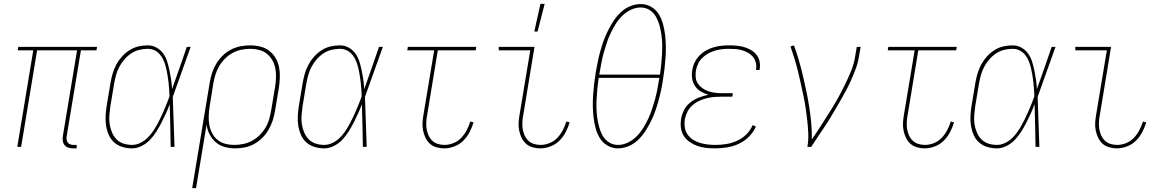

<svg xmlns="http://www.w3.org/2000/svg" viewBox="-20 -764 6040 999"><path d="M379 8H361Q348 8 336.5 4.5Q325 1 317 -8Q309 -17 307 -30Q305 -43 307 -56L381 -502H173L90 0H70L153 -502H72L75 -520H485L482 -502H401L327 -56Q325 -47 326.5 -38Q328 -29 333 -22Q338 -15 346.5 -12.5Q355 -10 364 -10H379Z M667 8Q641 8 616.5 0.5Q592 -7 574 -23Q556 -39 546 -62Q536 -85 532 -110Q528 -135 529.5 -161Q531 -187 535 -213L555 -333Q559 -357 566 -381Q573 -405 585 -427.5Q597 -450 614.5 -469.5Q632 -489 654 -503Q676 -517 700.5 -522.5Q725 -528 749 -528Q774 -528 795 -516Q816 -504 829.5 -485Q843 -466 850 -443.5Q857 -421 862 -397Q867 -373 870.5 -349Q874 -325 875 -300Q895 -355 914 -410Q933 -465 952 -520H972Q948 -455 925.5 -390Q903 -325 879 -260Q882 -195 883.5 -130Q885 -65 888 0H868Q867 -55 866 -110.5Q865 -166 863 -222Q854 -197 843 -173Q832 -149 820 -125.5Q808 -102 793.5 -79Q779 -56 760.5 -36.5Q742 -17 717 -4.5Q692 8 667 8ZM667 -10Q687 -10 707 -19Q727 -28 743 -42.5Q759 -57 771.5 -74.5Q784 -92 794.5 -110.5Q805 -129 814 -148Q823 -167 831.5 -186Q840 -205 847.5 -224.5Q855 -244 862 -263Q861 -282 860 -301Q859 -320 856.5 -339Q854 -358 851 -376.5Q848 -395 843.5 -413Q839 -431 832 -448Q825 -465 813.5 -479Q802 -493 785.5 -501.5Q769 -510 749 -510Q727 -510 704.5 -504.5Q682 -499 662.5 -486Q643 -473 627.5 -455Q612 -437 601 -416.5Q590 -396 584 -374Q578 -352 574 -330L554 -210Q551 -187 549 -163.5Q547 -140 550.5 -118Q554 -96 562.5 -75.5Q571 -55 586 -39.5Q601 -24 622.5 -17Q644 -10 667 -10Z M980 215 1071 -333Q1075 -358 1083 -383Q1091 -408 1104.5 -431Q1118 -454 1137.5 -473.5Q1157 -493 1181 -505.5Q1205 -518 1230.5 -523Q1256 -528 1281 -528Q1309 -528 1335 -521.5Q1361 -515 1381 -499.5Q1401 -484 1414 -462Q1427 -440 1432 -414.5Q1437 -389 1436 -361.5Q1435 -334 1431 -307L1411 -187Q1407 -162 1399 -137.5Q1391 -113 1378 -90Q1365 -67 1345.5 -47.5Q1326 -28 1302.5 -15Q1279 -2 1253.5 3Q1228 8 1203 8Q1175 8 1148.5 0.5Q1122 -7 1102.5 -24Q1083 -41 1070.5 -65Q1058 -89 1055 -116L1000 215ZM1200 -10Q1223 -10 1246.5 -15Q1270 -20 1291.5 -31.5Q1313 -43 1331 -61Q1349 -79 1361.5 -100Q1374 -121 1380.5 -144Q1387 -167 1391 -190L1411 -310Q1415 -334 1416 -358.5Q1417 -383 1413 -406Q1409 -429 1398 -449Q1387 -469 1369.5 -483.5Q1352 -498 1329 -504Q1306 -510 1281 -510Q1258 -510 1234.5 -505Q1211 -500 1190 -488.5Q1169 -477 1151 -459Q1133 -441 1120.5 -420Q1108 -399 1101 -376Q1094 -353 1090 -330L1071 -211Q1067 -187 1066 -162.5Q1065 -138 1069 -115Q1073 -92 1083.5 -71.5Q1094 -51 1111.5 -36.5Q1129 -22 1152 -16Q1175 -10 1200 -10Z M1667 8Q1641 8 1616.5 0.5Q1592 -7 1574 -23Q1556 -39 1546 -62Q1536 -85 1532 -110Q1528 -135 1529.5 -161Q1531 -187 1535 -213L1555 -333Q1559 -357 1566 -381Q1573 -405 1585 -427.5Q1597 -450 1614.5 -469.5Q1632 -489 1654 -503Q1676 -517 1700.5 -522.5Q1725 -528 1749 -528Q1774 -528 1795 -516Q1816 -504 1829.5 -485Q1843 -466 1850 -443.5Q1857 -421 1862 -397Q1867 -373 1870.5 -349Q1874 -325 1875 -300Q1895 -355 1914 -410Q1933 -465 1952 -520H1972Q1948 -455 1925.5 -390Q1903 -325 1879 -260Q1882 -195 1883.5 -130Q1885 -65 1888 0H1868Q1867 -55 1866 -110.5Q1865 -166 1863 -222Q1854 -197 1843 -173Q1832 -149 1820 -125.5Q1808 -102 1793.5 -79Q1779 -56 1760.5 -36.5Q1742 -17 1717 -4.5Q1692 8 1667 8ZM1667 -10Q1687 -10 1707 -19Q1727 -28 1743 -42.5Q1759 -57 1771.5 -74.5Q1784 -92 1794.5 -110.5Q1805 -129 1814 -148Q1823 -167 1831.5 -186Q1840 -205 1847.5 -224.5Q1855 -244 1862 -263Q1861 -282 1860 -301Q1859 -320 1856.5 -339Q1854 -358 1851 -376.5Q1848 -395 1843.5 -413Q1839 -431 1832 -448Q1825 -465 1813.5 -479Q1802 -493 1785.5 -501.5Q1769 -510 1749 -510Q1727 -510 1704.5 -504.5Q1682 -499 1662.5 -486Q1643 -473 1627.5 -455Q1612 -437 1601 -416.5Q1590 -396 1584 -374Q1578 -352 1574 -330L1554 -210Q1551 -187 1549 -163.5Q1547 -140 1550.5 -118Q1554 -96 1562.5 -75.5Q1571 -55 1586 -39.5Q1601 -24 1622.5 -17Q1644 -10 1667 -10Z M2291 8Q2270 8 2250 2Q2230 -4 2216 -17Q2202 -30 2193.5 -48Q2185 -66 2181 -86.5Q2177 -107 2178.5 -128Q2180 -149 2184 -171L2239 -502H2099L2102 -520H2458L2455 -502H2258L2203 -168Q2199 -149 2198 -130.5Q2197 -112 2199.5 -94.5Q2202 -77 2209 -61Q2216 -45 2228 -33Q2240 -21 2257 -15.5Q2274 -10 2293 -10Q2316 -10 2339.5 -19.5Q2363 -29 2380 -47Q2397 -65 2408.5 -87Q2420 -109 2427 -132L2444 -127Q2436 -101 2423 -76Q2410 -51 2390 -31.5Q2370 -12 2343.5 -2Q2317 8 2291 8Z M2791 8Q2770 8 2750 2Q2730 -4 2716 -17Q2702 -30 2693.5 -48Q2685 -66 2681 -86.5Q2677 -107 2678.5 -128Q2680 -149 2684 -171L2739 -502H2575V-520H2761L2703 -168Q2699 -149 2698 -130.5Q2697 -112 2699.5 -94.5Q2702 -77 2709 -61Q2716 -45 2728 -33Q2740 -21 2757 -15.5Q2774 -10 2793 -10Q2816 -10 2839.5 -19.5Q2863 -29 2880 -47Q2897 -65 2908.5 -87Q2920 -109 2927 -132L2944 -127Q2936 -101 2923 -76Q2910 -51 2890 -31.5Q2870 -12 2843.5 -2Q2817 8 2791 8ZM2760 -600 2792 -744H2814L2777 -600Z M3195 8Q3166 8 3141 -6.5Q3116 -21 3101.5 -44.5Q3087 -68 3079.5 -95.5Q3072 -123 3068.5 -152Q3065 -181 3064.5 -210.5Q3064 -240 3066 -269.5Q3068 -299 3071.5 -329Q3075 -359 3080 -389Q3085 -416 3090.5 -443.5Q3096 -471 3103.5 -498Q3111 -525 3120.5 -551.5Q3130 -578 3143 -604Q3156 -630 3172 -654.5Q3188 -679 3209.5 -699.5Q3231 -720 3258.5 -731.5Q3286 -743 3314 -743Q3343 -743 3368 -728.5Q3393 -714 3407.5 -690.5Q3422 -667 3429.5 -639.5Q3437 -612 3440.5 -583Q3444 -554 3444.5 -524.5Q3445 -495 3443 -465.5Q3441 -436 3437.5 -406Q3434 -376 3429 -346Q3425 -319 3419 -291.5Q3413 -264 3405.5 -237Q3398 -210 3388.5 -183.5Q3379 -157 3366 -131Q3353 -105 3337 -80.5Q3321 -56 3299.5 -35.5Q3278 -15 3250.5 -3.5Q3223 8 3195 8ZM3098 -376H3414Q3418 -403 3420.5 -429Q3423 -455 3424.5 -481Q3426 -507 3425.5 -532.5Q3425 -558 3421.5 -583Q3418 -608 3411.5 -632Q3405 -656 3393 -677Q3381 -698 3360.5 -711.5Q3340 -725 3313 -725Q3288 -725 3262.5 -713Q3237 -701 3217 -681Q3197 -661 3182.5 -637.5Q3168 -614 3156.5 -589.5Q3145 -565 3136.5 -539.5Q3128 -514 3121 -488.5Q3114 -463 3109 -437Q3104 -411 3100 -386ZM3196 -10Q3221 -10 3246.5 -22Q3272 -34 3292 -54Q3312 -74 3326.5 -97.5Q3341 -121 3352.5 -145.5Q3364 -170 3372.5 -195.5Q3381 -221 3388 -246.5Q3395 -272 3400 -298Q3405 -324 3409 -349L3411 -359H3095Q3091 -332 3088.5 -306Q3086 -280 3084.5 -254Q3083 -228 3083.5 -202.5Q3084 -177 3087.5 -152Q3091 -127 3097.5 -103Q3104 -79 3116 -58Q3128 -37 3148.5 -23.5Q3169 -10 3196 -10Z M3701 8Q3677 8 3653.5 5.5Q3630 3 3609 -4.5Q3588 -12 3569 -25Q3550 -38 3538 -56.5Q3526 -75 3523 -98.5Q3520 -122 3524 -146Q3528 -170 3540 -193Q3552 -216 3573 -232Q3594 -248 3618 -257Q3642 -266 3666 -271Q3645 -277 3626.5 -288Q3608 -299 3596.5 -316Q3585 -333 3581.5 -355Q3578 -377 3582 -399Q3585 -420 3594.5 -439.5Q3604 -459 3619.5 -475Q3635 -491 3654 -501.5Q3673 -512 3693.5 -518Q3714 -524 3734.5 -526Q3755 -528 3775 -528Q3796 -528 3815.5 -526Q3835 -524 3853.5 -518.5Q3872 -513 3888 -503.5Q3904 -494 3916 -479Q3928 -464 3932 -445Q3936 -426 3933 -406L3932 -400H3913L3914 -405Q3917 -422 3912.5 -439Q3908 -456 3897.5 -468.5Q3887 -481 3873 -489Q3859 -497 3843 -502Q3827 -507 3809 -508.5Q3791 -510 3774 -510Q3756 -510 3737.5 -508Q3719 -506 3701.5 -501Q3684 -496 3666.5 -486.5Q3649 -477 3635 -463.5Q3621 -450 3612.5 -432.5Q3604 -415 3601 -397Q3598 -378 3600 -360Q3602 -342 3612 -328Q3622 -314 3636.5 -304Q3651 -294 3668 -288.5Q3685 -283 3703 -281Q3721 -279 3740 -279H3793L3790 -261H3737Q3717 -261 3697 -259.5Q3677 -258 3657 -253Q3637 -248 3617.5 -239Q3598 -230 3582 -215.5Q3566 -201 3556.5 -182Q3547 -163 3543 -143Q3540 -122 3543 -101.5Q3546 -81 3557 -65Q3568 -49 3584.5 -38Q3601 -27 3620.5 -21Q3640 -15 3660.5 -12.5Q3681 -10 3702 -10Q3730 -10 3758.5 -14.5Q3787 -19 3814 -31Q3841 -43 3863 -64.5Q3885 -86 3896 -113L3913 -106Q3901 -77 3877 -53Q3853 -29 3823.5 -15.5Q3794 -2 3762.5 3Q3731 8 3701 8Z M4181 0Q4187 -35 4185.5 -69Q4184 -103 4180.5 -136Q4177 -169 4172 -202Q4167 -235 4160 -267.5Q4153 -300 4146 -332.5Q4139 -365 4131 -397Q4123 -429 4113.5 -460Q4104 -491 4093 -522L4111 -528Q4125 -490 4136.5 -450.5Q4148 -411 4157.5 -370.5Q4167 -330 4175.5 -289.5Q4184 -249 4190.5 -207.5Q4197 -166 4201 -124Q4205 -82 4204 -39Q4228 -73 4250 -107.5Q4272 -142 4294 -176.5Q4316 -211 4336 -246.5Q4356 -282 4374 -318.5Q4392 -355 4407.5 -392.5Q4423 -430 4429 -468L4438 -520H4458L4449 -468Q4444 -437 4432.5 -406Q4421 -375 4407.5 -345Q4394 -315 4378 -285.5Q4362 -256 4345 -227Q4328 -198 4311 -169Q4294 -140 4275.5 -112Q4257 -84 4238 -56Q4219 -28 4201 0Z M4791 8Q4770 8 4750 2Q4730 -4 4716 -17Q4702 -30 4693.5 -48Q4685 -66 4681 -86.5Q4677 -107 4678.5 -128Q4680 -149 4684 -171L4739 -502H4599L4602 -520H4958L4955 -502H4758L4703 -168Q4699 -149 4698 -130.5Q4697 -112 4699.5 -94.5Q4702 -77 4709 -61Q4716 -45 4728 -33Q4740 -21 4757 -15.5Q4774 -10 4793 -10Q4816 -10 4839.5 -19.5Q4863 -29 4880 -47Q4897 -65 4908.5 -87Q4920 -109 4927 -132L4944 -127Q4936 -101 4923 -76Q4910 -51 4890 -31.5Q4870 -12 4843.5 -2Q4817 8 4791 8Z M5167 8Q5141 8 5116.5 0.5Q5092 -7 5074 -23Q5056 -39 5046 -62Q5036 -85 5032 -110Q5028 -135 5029.5 -161Q5031 -187 5035 -213L5055 -333Q5059 -357 5066 -381Q5073 -405 5085 -427.5Q5097 -450 5114.5 -469.5Q5132 -489 5154 -503Q5176 -517 5200.5 -522.5Q5225 -528 5249 -528Q5274 -528 5295 -516Q5316 -504 5329.5 -485Q5343 -466 5350 -443.5Q5357 -421 5362 -397Q5367 -373 5370.5 -349Q5374 -325 5375 -300Q5395 -355 5414 -410Q5433 -465 5452 -520H5472Q5448 -455 5425.5 -390Q5403 -325 5379 -260Q5382 -195 5383.5 -130Q5385 -65 5388 0H5368Q5367 -55 5366 -110.5Q5365 -166 5363 -222Q5354 -197 5343 -173Q5332 -149 5320 -125.5Q5308 -102 5293.5 -79Q5279 -56 5260.5 -36.5Q5242 -17 5217 -4.5Q5192 8 5167 8ZM5167 -10Q5187 -10 5207 -19Q5227 -28 5243 -42.5Q5259 -57 5271.5 -74.5Q5284 -92 5294.5 -110.5Q5305 -129 5314 -148Q5323 -167 5331.5 -186Q5340 -205 5347.5 -224.5Q5355 -244 5362 -263Q5361 -282 5360 -301Q5359 -320 5356.5 -339Q5354 -358 5351 -376.5Q5348 -395 5343.5 -413Q5339 -431 5332 -448Q5325 -465 5313.5 -479Q5302 -493 5285.5 -501.5Q5269 -510 5249 -510Q5227 -510 5204.5 -504.5Q5182 -499 5162.5 -486Q5143 -473 5127.5 -455Q5112 -437 5101 -416.5Q5090 -396 5084 -374Q5078 -352 5074 -330L5054 -210Q5051 -187 5049 -163.5Q5047 -140 5050.5 -118Q5054 -96 5062.5 -75.5Q5071 -55 5086 -39.5Q5101 -24 5122.5 -17Q5144 -10 5167 -10Z M5791 8Q5770 8 5750 2Q5730 -4 5716 -17Q5702 -30 5693.5 -48Q5685 -66 5681 -86.5Q5677 -107 5678.5 -128Q5680 -149 5684 -171L5739 -502H5575V-520H5761L5703 -168Q5699 -149 5698 -130.5Q5697 -112 5699.5 -94.5Q5702 -77 5709 -61Q5716 -45 5728 -33Q5740 -21 5757 -15.5Q5774 -10 5793 -10Q5816 -10 5839.5 -19.5Q5863 -29 5880 -47Q5897 -65 5908.5 -87Q5920 -109 5927 -132L5944 -127Q5936 -101 5923 -76Q5910 -51 5890 -31.5Q5870 -12 5843.5 -2Q5817 8 5791 8Z"/></svg>

Font: Iosevka Term Curly Thin
Style: Italic
Weight: 100
Italic angle: -9°
Designer: Belleve Invis
Foundry: Belleve Invis
Version: Version 32.3.0